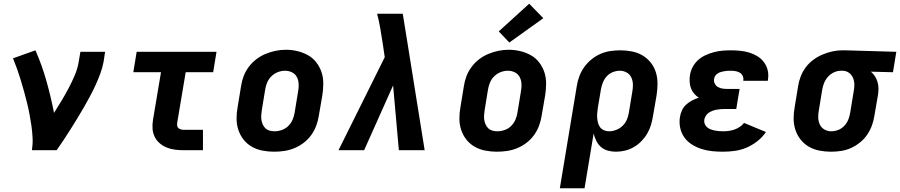

<svg xmlns="http://www.w3.org/2000/svg" viewBox="-20 -809 4847 1034"><path d="M152 0Q157 -33 155.5 -65.5Q154 -98 149.5 -130Q145 -162 139 -193.5Q133 -225 125.5 -255.5Q118 -286 109.5 -316.5Q101 -347 92 -377Q83 -407 72.5 -436.5Q62 -466 50 -495L171 -538Q206 -458 230 -373Q254 -288 271 -201Q292 -234 312 -267.5Q332 -301 350 -335Q368 -369 383 -404.5Q398 -440 404 -477L413 -530H546L538 -477Q532 -445 520.5 -413.5Q509 -382 495 -351.5Q481 -321 465 -291Q449 -261 432 -231.5Q415 -202 397 -172.5Q379 -143 361 -114.5Q343 -86 324 -57Q305 -28 285 0Z M969 0Q946 0 922.5 -3Q899 -6 878 -14.5Q857 -23 840 -37.5Q823 -52 813 -72.5Q803 -93 801.5 -116.5Q800 -140 804 -164L847 -420H698L716 -530H1146L1128 -420H980L934 -146Q933 -138 934.5 -130.5Q936 -123 941.5 -118.5Q947 -114 954.5 -112Q962 -110 969 -110H1073V0Z M1456 8Q1424 8 1393 2Q1362 -4 1336 -19Q1310 -34 1291.5 -57.5Q1273 -81 1263.5 -110Q1254 -139 1254 -170.5Q1254 -202 1260 -234L1278 -344Q1282 -372 1292 -398.5Q1302 -425 1319.5 -448.5Q1337 -472 1360.5 -490Q1384 -508 1411 -519Q1438 -530 1465 -535.5Q1492 -541 1520 -541Q1552 -541 1582.5 -533.5Q1613 -526 1639 -511.5Q1665 -497 1683.5 -473Q1702 -449 1711.5 -420.5Q1721 -392 1721 -360Q1721 -328 1716 -296L1697 -186Q1693 -159 1683 -132Q1673 -105 1656 -81.5Q1639 -58 1615.5 -40Q1592 -22 1565 -11Q1538 0 1510.5 4Q1483 8 1456 8ZM1458 -102Q1478 -102 1498 -109Q1518 -116 1533 -131Q1548 -146 1556 -165Q1564 -184 1567 -204L1585 -314Q1589 -334 1588.5 -354.5Q1588 -375 1579.5 -392.5Q1571 -410 1553.5 -419Q1536 -428 1515 -428Q1495 -428 1476 -420.5Q1457 -413 1442 -398.5Q1427 -384 1419 -365Q1411 -346 1408 -326L1390 -216Q1388 -203 1387 -189Q1386 -175 1388 -162.5Q1390 -150 1395.5 -138Q1401 -126 1410 -117.5Q1419 -109 1432 -105.5Q1445 -102 1458 -102Z M1803 0 2052 -501 2041 -576Q2035 -616 2028 -656Q2021 -696 2011 -735H2149L2172 -593L2267 0H2128L2097 -349L1941 0Z M2656 8Q2624 8 2593 2Q2562 -4 2536 -19Q2510 -34 2491.5 -57.5Q2473 -81 2463.5 -110Q2454 -139 2454 -170.5Q2454 -202 2460 -234L2478 -344Q2482 -372 2492 -398.5Q2502 -425 2519.5 -448.5Q2537 -472 2560.5 -490Q2584 -508 2611 -519Q2638 -530 2665 -535.5Q2692 -541 2720 -541Q2752 -541 2782.5 -533.5Q2813 -526 2839 -511.5Q2865 -497 2883.5 -473Q2902 -449 2911.5 -420.5Q2921 -392 2921 -360Q2921 -328 2916 -296L2897 -186Q2893 -159 2883 -132Q2873 -105 2856 -81.5Q2839 -58 2815.5 -40Q2792 -22 2765 -11Q2738 0 2710.5 4Q2683 8 2656 8ZM2658 -102Q2678 -102 2698 -109Q2718 -116 2733 -131Q2748 -146 2756 -165Q2764 -184 2767 -204L2785 -314Q2789 -334 2788.5 -354.5Q2788 -375 2779.5 -392.5Q2771 -410 2753.5 -419Q2736 -428 2715 -428Q2695 -428 2676 -420.5Q2657 -413 2642 -398.5Q2627 -384 2619 -365Q2611 -346 2608 -326L2590 -216Q2588 -203 2587 -189Q2586 -175 2588 -162.5Q2590 -150 2595.5 -138Q2601 -126 2610 -117.5Q2619 -109 2632 -105.5Q2645 -102 2658 -102ZM2723 -580 2666 -640 2830 -789 2906 -711Z M2995 205 3086 -344Q3090 -371 3099.5 -397Q3109 -423 3125.5 -446.5Q3142 -470 3164.5 -488.5Q3187 -507 3213 -518.5Q3239 -530 3266.5 -534Q3294 -538 3320 -538Q3352 -538 3383 -532Q3414 -526 3439.5 -511Q3465 -496 3484 -472.5Q3503 -449 3512 -420Q3521 -391 3521 -359.5Q3521 -328 3516 -296L3497 -186Q3493 -161 3486 -137Q3479 -113 3466 -90.5Q3453 -68 3434.5 -49Q3416 -30 3393.5 -17Q3371 -4 3346.5 2Q3322 8 3297 8Q3274 8 3253 2Q3232 -4 3216.5 -17.5Q3201 -31 3191.5 -50Q3182 -69 3177 -90L3128 205ZM3260 -102Q3279 -102 3298.5 -109.5Q3318 -117 3333 -131.5Q3348 -146 3356 -165Q3364 -184 3367 -204L3385 -314Q3389 -334 3388.5 -354Q3388 -374 3380 -391.5Q3372 -409 3355 -418.5Q3338 -428 3318 -428Q3299 -428 3280 -420.5Q3261 -413 3247.5 -398Q3234 -383 3226.5 -364Q3219 -345 3216 -326L3200 -231Q3198 -217 3196.5 -202.5Q3195 -188 3196 -174.5Q3197 -161 3200.5 -147.5Q3204 -134 3212 -123.5Q3220 -113 3232.5 -107.5Q3245 -102 3260 -102Z M3874 8Q3844 8 3814.5 5Q3785 2 3757.5 -7Q3730 -16 3706 -31Q3682 -46 3665.5 -69Q3649 -92 3643 -121Q3637 -150 3642 -180Q3645 -198 3653 -215.5Q3661 -233 3675.5 -246Q3690 -259 3707.5 -268Q3725 -277 3743 -283Q3729 -292 3718 -305Q3707 -318 3701 -334Q3695 -350 3694 -368.5Q3693 -387 3696 -405Q3699 -427 3710.5 -448.5Q3722 -470 3740 -486Q3758 -502 3780 -512Q3802 -522 3824.5 -528Q3847 -534 3870 -536Q3893 -538 3915 -538Q3941 -538 3966 -535.5Q3991 -533 4014.5 -526Q4038 -519 4058.5 -506.5Q4079 -494 4093.5 -475Q4108 -456 4114 -432Q4120 -408 4116 -383Q4116 -380 4115.5 -378Q4115 -376 4115 -374H3983Q3983 -375 3983 -375.5Q3983 -376 3983 -377Q3985 -389 3979.5 -400.5Q3974 -412 3963.5 -418Q3953 -424 3940.5 -426Q3928 -428 3915 -428Q3907 -428 3898 -427.5Q3889 -427 3880.5 -425.5Q3872 -424 3863 -421.5Q3854 -419 3846 -414Q3838 -409 3832.5 -401.5Q3827 -394 3826 -385Q3823 -372 3829 -359.5Q3835 -347 3846 -340.5Q3857 -334 3870.5 -332Q3884 -330 3898 -330H3963L3945 -222H3880Q3870 -222 3859 -221Q3848 -220 3837.5 -218Q3827 -216 3816.5 -212Q3806 -208 3796.5 -201.5Q3787 -195 3781 -185Q3775 -175 3773 -165Q3771 -153 3775 -142.5Q3779 -132 3787 -124.5Q3795 -117 3805.5 -113Q3816 -109 3827.5 -106.5Q3839 -104 3850.5 -103Q3862 -102 3874 -102Q3889 -102 3904.5 -104Q3920 -106 3934.5 -111Q3949 -116 3963 -125Q3977 -134 3987 -147L4105 -98Q4086 -70 4058.5 -48.5Q4031 -27 4000.5 -14Q3970 -1 3937.5 3.5Q3905 8 3874 8Z M4455 8Q4423 8 4392.5 2Q4362 -4 4336 -19Q4310 -34 4291.5 -57.5Q4273 -81 4263.5 -110Q4254 -139 4254 -170.5Q4254 -202 4260 -234L4278 -344Q4282 -371 4292 -397Q4302 -423 4319 -446Q4336 -469 4359.5 -486.5Q4383 -504 4409 -515Q4435 -526 4462 -532Q4489 -538 4516 -538Q4520 -538 4524.5 -538Q4529 -538 4533 -538L4807 -530L4789 -420L4670 -423Q4683 -412 4692 -398Q4701 -384 4706 -367Q4711 -350 4711 -332Q4711 -314 4708 -296L4689 -186Q4685 -159 4675.5 -133Q4666 -107 4650 -83.5Q4634 -60 4611 -41.5Q4588 -23 4562 -11.5Q4536 0 4509 4Q4482 8 4455 8ZM4457 -102Q4476 -102 4495 -109.5Q4514 -117 4528 -132.5Q4542 -148 4549 -166.5Q4556 -185 4559 -204L4577 -314Q4581 -333 4581 -352Q4581 -371 4574.5 -388Q4568 -405 4553.5 -416Q4539 -427 4520 -428H4515Q4513 -428 4511.5 -428Q4510 -428 4509 -428Q4490 -428 4471.5 -419.5Q4453 -411 4439.5 -396Q4426 -381 4418.5 -363Q4411 -345 4408 -326L4390 -216Q4386 -196 4386.5 -176Q4387 -156 4395 -138.5Q4403 -121 4420 -111.5Q4437 -102 4457 -102Z"/></svg>

Font: Iosevka Slab XBdEx
Style: Italic
Weight: 800
Width: 7
Italic angle: -9°
Monospace: yes
Designer: Belleve Invis
Foundry: Belleve Invis
Version: Version 11.1.1; ttfautohint (v1.8.3)